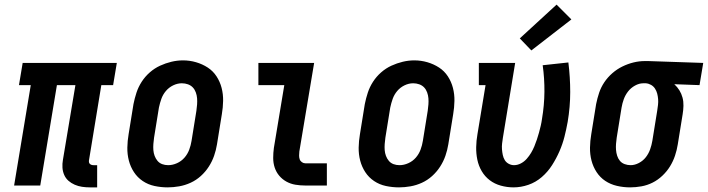

<svg xmlns="http://www.w3.org/2000/svg" viewBox="-20 -802 3060 830"><path d="M368 8Q351 8 334.5 5.5Q318 3 303 -3.5Q288 -10 276 -20.5Q264 -31 257.5 -46Q251 -61 250 -77.5Q249 -94 252 -111L306 -434H226L154 0H41L113 -434H62L78 -530H485L469 -434H418L365 -111Q364 -107 364.5 -102Q365 -97 368 -94Q371 -91 375 -89.5Q379 -88 384 -88H400V8Z M705 8Q676 8 648 2Q620 -4 597 -19.5Q574 -35 559 -58Q544 -81 537 -108Q530 -135 530.5 -164Q531 -193 536 -222L557 -352Q562 -377 570 -401.5Q578 -426 592.5 -448.5Q607 -471 627.5 -489Q648 -507 672 -518Q696 -529 721 -535Q746 -541 771 -541Q800 -541 827.5 -533Q855 -525 878 -510Q901 -495 916 -472Q931 -449 938 -422Q945 -395 944.5 -366Q944 -337 939 -308L918 -178Q914 -153 905.5 -128.5Q897 -104 882.5 -81.5Q868 -59 848 -41Q828 -23 804 -12Q780 -1 754.5 3.5Q729 8 705 8ZM707 -88Q726 -88 745 -96.5Q764 -105 777.5 -120.5Q791 -136 798 -155Q805 -174 808 -193L829 -323Q831 -337 832 -350.5Q833 -364 832 -377Q831 -390 826.5 -402.5Q822 -415 813.5 -424Q805 -433 792.5 -437.5Q780 -442 766 -442Q747 -442 728.5 -433Q710 -424 697 -408.5Q684 -393 677.5 -374.5Q671 -356 667 -337L646 -207Q644 -193 643 -179.5Q642 -166 643 -153Q644 -140 648.5 -128Q653 -116 661 -106.5Q669 -97 681 -92.5Q693 -88 707 -88Z M1300 0Q1278 0 1257 -3.5Q1236 -7 1218 -17Q1200 -27 1187 -42.5Q1174 -58 1167.5 -77.5Q1161 -97 1161 -119Q1161 -141 1164 -163L1209 -434H1097V-530H1338L1274 -147Q1273 -138 1273 -129.5Q1273 -121 1275.5 -113.5Q1278 -106 1285 -101Q1292 -96 1300 -96H1393V0Z M1705 8Q1676 8 1648 2Q1620 -4 1597 -19.5Q1574 -35 1559 -58Q1544 -81 1537 -108Q1530 -135 1530.5 -164Q1531 -193 1536 -222L1557 -352Q1562 -377 1570 -401.5Q1578 -426 1592.5 -448.5Q1607 -471 1627.5 -489Q1648 -507 1672 -518Q1696 -529 1721 -535Q1746 -541 1771 -541Q1800 -541 1827.5 -533Q1855 -525 1878 -510Q1901 -495 1916 -472Q1931 -449 1938 -422Q1945 -395 1944.5 -366Q1944 -337 1939 -308L1918 -178Q1914 -153 1905.5 -128.5Q1897 -104 1882.5 -81.5Q1868 -59 1848 -41Q1828 -23 1804 -12Q1780 -1 1754.5 3.5Q1729 8 1705 8ZM1707 -88Q1726 -88 1745 -96.5Q1764 -105 1777.5 -120.5Q1791 -136 1798 -155Q1805 -174 1808 -193L1829 -323Q1831 -337 1832 -350.5Q1833 -364 1832 -377Q1831 -390 1826.5 -402.5Q1822 -415 1813.5 -424Q1805 -433 1792.5 -437.5Q1780 -442 1766 -442Q1747 -442 1728.5 -433Q1710 -424 1697 -408.5Q1684 -393 1677.5 -374.5Q1671 -356 1667 -337L1646 -207Q1644 -193 1643 -179.5Q1642 -166 1643 -153Q1644 -140 1648.5 -128Q1653 -116 1661 -106.5Q1669 -97 1681 -92.5Q1693 -88 1707 -88Z M2200 8Q2172 8 2145 0.5Q2118 -7 2097 -23Q2076 -39 2062.5 -62Q2049 -85 2043.5 -111.5Q2038 -138 2038.5 -166Q2039 -194 2044 -222L2079 -434H2050V-530H2207L2154 -207Q2152 -194 2150.5 -181.5Q2149 -169 2150 -156.5Q2151 -144 2153.5 -132Q2156 -120 2162 -110Q2168 -100 2179 -94Q2190 -88 2202 -88Q2217 -88 2231.5 -95.5Q2246 -103 2257 -115.5Q2268 -128 2276 -141.5Q2284 -155 2290 -169.5Q2296 -184 2301 -199Q2306 -214 2310 -228.5Q2314 -243 2317.5 -258Q2321 -273 2323 -288Q2333 -347 2333.5 -405Q2334 -463 2326 -520L2437 -532Q2445 -468 2445 -404Q2445 -340 2434 -275Q2428 -242 2420 -210.5Q2412 -179 2398.5 -148Q2385 -117 2366.5 -88Q2348 -59 2322 -36.5Q2296 -14 2264 -3Q2232 8 2200 8ZM2277 -584 2227 -636 2386 -782 2450 -718Z M2704 8Q2675 8 2647 1.5Q2619 -5 2596.5 -20Q2574 -35 2559 -58Q2544 -81 2537 -108Q2530 -135 2530.5 -164Q2531 -193 2536 -222L2557 -352Q2562 -377 2570 -401Q2578 -425 2592.5 -446.5Q2607 -468 2627 -485.5Q2647 -503 2670.5 -514.5Q2694 -526 2718.5 -532Q2743 -538 2767 -538Q2771 -538 2775 -538Q2779 -538 2783 -538L3020 -530L3004 -434L2895 -438Q2908 -426 2917 -411.5Q2926 -397 2930.5 -380Q2935 -363 2934.5 -344.5Q2934 -326 2931 -308L2910 -178Q2906 -153 2898 -129Q2890 -105 2876.5 -83Q2863 -61 2843.5 -42.5Q2824 -24 2801 -12.5Q2778 -1 2753 3.5Q2728 8 2704 8ZM2706 -88Q2724 -88 2742 -97.5Q2760 -107 2772 -122.5Q2784 -138 2790.5 -156.5Q2797 -175 2800 -193L2821 -323Q2823 -336 2824.5 -348.5Q2826 -361 2825 -373.5Q2824 -386 2821 -397.5Q2818 -409 2811.5 -419Q2805 -429 2794.5 -435Q2784 -441 2772 -442H2767Q2765 -442 2763.5 -442Q2762 -442 2761 -442Q2743 -442 2725 -432Q2707 -422 2695 -406.5Q2683 -391 2676.5 -373Q2670 -355 2667 -337L2646 -207Q2644 -193 2643 -180Q2642 -167 2643 -154Q2644 -141 2648 -128.5Q2652 -116 2660 -106.5Q2668 -97 2680.5 -92.5Q2693 -88 2706 -88Z"/></svg>

Font: Iosevka Curly Slab Oblique
Style: Bold
Weight: 700
Italic angle: -9°
Monospace: yes
Designer: Belleve Invis
Foundry: Belleve Invis
Version: Version 11.1.0; ttfautohint (v1.8.3)